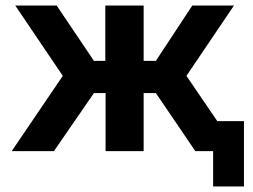

<svg xmlns="http://www.w3.org/2000/svg" viewBox="-20 -544 912 691"><path d="M747 127V0H683L541 -209H497V0H360V-209H318L174 0H22L206 -271L35 -524H184L318 -325H359V-524H497V-325H541L672 -524H822L651 -271L762 -108H858V127Z"/></svg>

Font: YasnoRaleway
Style: Bold
Weight: 700
Designer: Matt McInerney, Pablo Impallari, Rodrigo Fuenzalida
Foundry: Matt McInerney, Pablo Impallari, Rodrigo Fuenzalida
Version: Version 4.026